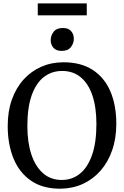

<svg xmlns="http://www.w3.org/2000/svg" viewBox="-20 -1127 748 1158"><path d="M347.7 11Q240.6 12.4 169.1 -35.8Q97.7 -84 62.1 -169.9Q26.5 -255.8 26.5 -367.3Q26.5 -455.5 51.6 -526.3Q76.8 -597.2 122.5 -647.6Q168.2 -697.9 229.5 -724.7Q290.8 -751.4 362.9 -751.4Q468.5 -751.3 539.3 -705.3Q610.1 -659.3 645.8 -575.8Q681.5 -492.2 681.5 -379.7Q681.5 -292.2 656.5 -220.7Q631.6 -149.1 586.5 -97.7Q541.4 -46.3 480.5 -18.2Q419.6 9.8 347.7 11ZM354.9 -699.1Q292.1 -699.1 244.8 -662.7Q197.6 -626.3 171.3 -552.7Q145 -479.1 145 -367.4Q145 -268 169.4 -194.9Q193.9 -121.8 240.1 -81.7Q286.4 -41.6 352.3 -41.6Q415.1 -41.6 462.1 -79.5Q509.2 -117.4 535.3 -192.6Q561.5 -267.7 561.5 -379.4Q561.5 -479.4 537.4 -550.9Q513.4 -622.4 467.2 -660.7Q420.9 -699.1 354.9 -699.1ZM351.3 -820.1Q318.7 -820.1 302.2 -839Q285.8 -857.9 285.8 -884.2Q285.8 -912.9 303.7 -935.5Q321.6 -958.2 358.8 -958.2H359.8Q392.5 -958.2 408.9 -939.3Q425.3 -920.4 425.3 -894Q425.3 -865.3 407.4 -842.7Q389.5 -820.1 352.3 -820.1ZM503.3 -1106.7V-1034.4H207.8V-1106.7Z"/></svg>

Font: Merriweather 7pt Light
Style: Regular
Weight: 300
Designer: Eben Sorkin
Foundry: Eben Sorkin
Version: Version 2.200;gftools[0.9.31]